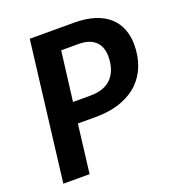

<svg xmlns="http://www.w3.org/2000/svg" viewBox="-120 -746 776 843"><g transform="rotate(-20 267.5 -324.0)"><path d="M183.6 -226.6 155.8 0H33.2L112.3 -648.4H317.4Q374.5 -648.4 415.5 -635Q456.5 -621.6 482.9 -597.4Q509.3 -573.2 522 -540Q534.7 -506.8 534.7 -467.8Q534.7 -415.5 518.1 -371.3Q501.5 -327.1 468 -294.9Q434.6 -262.7 384 -244.6Q333.5 -226.6 265.6 -226.6ZM224.6 -553.7 195.8 -322.8H277.3Q312 -322.8 337.2 -332.5Q362.3 -342.3 378.4 -360.4Q394.5 -378.4 402.3 -403.1Q410.2 -427.7 410.2 -458Q410.2 -479.5 403.8 -497.3Q397.5 -515.1 384.8 -527.6Q372.1 -540 352.3 -546.9Q332.5 -553.7 305.7 -553.7Z"/></g></svg>

Font: Carlito
Style: Bold Italic
Weight: 700
Italic angle: -7°
Designer: Lukasz Dziedzic
Foundry: tyPoland Lukasz Dziedzic
Version: Version 1.104